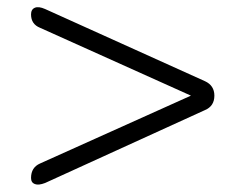

<svg xmlns="http://www.w3.org/2000/svg" viewBox="-20 -505 679 532"><path d="M105 2Q87 9 76.5 5Q66 1 66 -12Q66 -41 91 -52L509 -240L91 -428Q66 -438 66 -465Q66 -479 76.5 -483.5Q87 -488 105 -480L548 -280Q574 -268 574 -240Q574 -211 548 -200Z"/></svg>

Font: Shin Retro Maru Gothic Regular
Style: Regular
Weight: 400
Designer: Iose
Foundry: Typographish
Version: Version 1.002